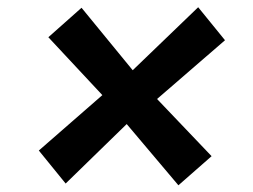

<svg xmlns="http://www.w3.org/2000/svg" viewBox="-20 -658 716 544"><path d="M166 -138 90 -231.5 270 -388.5 117 -552.5 211 -636 356 -459 541.5 -637.5 617.5 -544 425 -377.5 579.5 -215.5 485.5 -133 339 -306.5Z"/></svg>

Font: Merriweather Sans SemiBold
Style: Italic
Weight: 600
Italic angle: -7.5°
Designer: Eben Sorkin
Foundry: Eben Sorkin
Version: Version 2.001